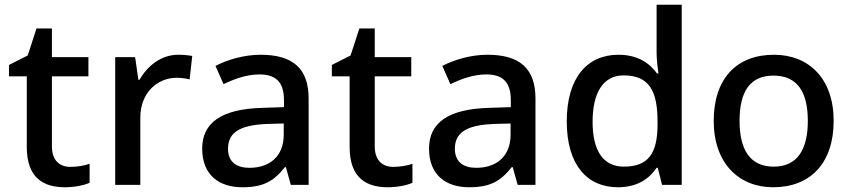

<svg xmlns="http://www.w3.org/2000/svg" viewBox="-20 -780 3588 810"><path d="M277 -76C231 -76 199 -104 199 -162V-458H353V-539H199V-660H134L97 -546L18 -506V-458H93V-160C93 -27 166 10 254 10C293 10 335 2 358 -9V-89C336 -81 305 -76 277 -76Z M732 -549C658 -549 602 -501 568 -443H564L550 -539H466V0H572V-284C572 -390 645 -452 726 -452C743 -452 765 -449 780 -445L791 -544C775 -547 751 -549 732 -549Z M1080 -549C1008 -549 940 -528 889 -502L923 -425C969 -447 1020 -466 1075 -466C1140 -466 1178 -437 1178 -358V-328L1086 -325C915 -320 833 -263 833 -153C833 -41 905 10 1002 10C1092 10 1135 -16 1182 -75H1186L1207 0H1282V-365C1282 -491 1215 -549 1080 -549ZM1105 -257 1177 -259V-212C1177 -118 1115 -72 1032 -72C979 -72 942 -96 942 -152C942 -215 982 -252 1105 -257Z M1639 -76C1593 -76 1561 -104 1561 -162V-458H1715V-539H1561V-660H1496L1459 -546L1380 -506V-458H1455V-160C1455 -27 1528 10 1616 10C1655 10 1697 2 1720 -9V-89C1698 -81 1667 -76 1639 -76Z M2037 -549C1965 -549 1897 -528 1846 -502L1880 -425C1926 -447 1977 -466 2032 -466C2097 -466 2135 -437 2135 -358V-328L2043 -325C1872 -320 1790 -263 1790 -153C1790 -41 1862 10 1959 10C2049 10 2092 -16 2139 -75H2143L2164 0H2239V-365C2239 -491 2172 -549 2037 -549ZM2062 -257 2134 -259V-212C2134 -118 2072 -72 1989 -72C1936 -72 1899 -96 1899 -152C1899 -215 1939 -252 2062 -257Z M2587 10C2669 10 2719 -26 2750 -72H2755L2773 0H2856V-760H2750V-558C2750 -531 2755 -488 2758 -470H2752C2720 -514 2670 -549 2589 -549C2458 -549 2371 -453 2371 -268C2371 -84 2457 10 2587 10ZM2612 -77C2524 -77 2480 -145 2480 -266C2480 -388 2524 -462 2611 -462C2721 -462 2754 -393 2754 -267V-251C2753 -134 2716 -77 2612 -77Z M3497 -270C3497 -449 3392 -549 3245 -549C3088 -549 2991 -449 2991 -270C2991 -91 3097 10 3242 10C3398 10 3497 -91 3497 -270ZM3100 -270C3100 -392 3143 -461 3243 -461C3344 -461 3388 -392 3388 -270C3388 -149 3344 -77 3244 -77C3144 -77 3100 -149 3100 -270Z"/></svg>

Font: Noto Sans Gujarati UI Medium
Style: Regular
Weight: 500
Designer: Jelle Bosma - Monotype Design Team, Universal Thirst
Foundry: Monotype Imaging Inc.
Version: Version 2.106